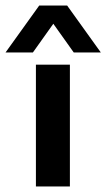

<svg xmlns="http://www.w3.org/2000/svg" viewBox="-60 -675 385 695"><path d="M70 -441H193V0H70ZM82 -655H183L305 -485H207L133 -589L59 -485H-40Z"/></svg>

Font: Teachers SemiBold
Style: Regular
Weight: 600
Designer: Alfredo Marco Pradil & Chank Diesel
Version: Version 0.009